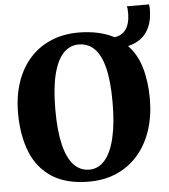

<svg xmlns="http://www.w3.org/2000/svg" viewBox="-58 -918 863 982"><g transform="rotate(-5 373.0 -426.5)"><path d="M362.5 11.5Q244.5 12 170.5 -35.8Q96.5 -83.5 62.2 -169.5Q28 -255.5 28 -369Q28 -456 51.8 -526.5Q75.5 -597 120.5 -647.8Q165.5 -698.5 229.2 -725.8Q293 -753 373.5 -753Q428 -752.5 473 -742.2Q518 -732 553.5 -713Q582 -717 598 -731Q614 -745 621.8 -763.2Q629.5 -781.5 631.5 -798.8Q633.5 -816 633.5 -826Q633.5 -845 632.5 -852.8Q631.5 -860.5 630 -865H743.5Q744.5 -860 745.2 -854.5Q746 -849 746 -843.5Q746 -788.5 730 -751Q714 -713.5 685.2 -692Q656.5 -670.5 618.5 -662Q664.5 -614 685.2 -543.2Q706 -472.5 706 -384Q706 -297 682.5 -224.8Q659 -152.5 614.2 -99.8Q569.5 -47 505.8 -18Q442 11 362.5 11.5ZM366.5 -49.5Q412.5 -49.5 445.8 -87.2Q479 -125 496.8 -199.8Q514.5 -274.5 514.5 -383.5Q514.5 -492.5 497.2 -560.5Q480 -628.5 447.2 -660.2Q414.5 -692 367.5 -692Q321 -692 288 -657Q255 -622 237.2 -550.2Q219.5 -478.5 219.5 -369.5Q219.5 -261 236.8 -190Q254 -119 287 -84.2Q320 -49.5 366.5 -49.5Z"/></g></svg>

Font: Merriweather 36pt Black
Style: Regular
Weight: 900
Version: Version 2.100